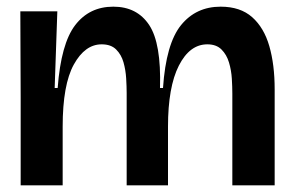

<svg xmlns="http://www.w3.org/2000/svg" viewBox="-20 -556 880 576"><path d="M42 0V-262L41 -522H152L144 -292H153Q163 -425 205.5 -480.5Q248 -536 320 -536Q391 -536 427.5 -481Q464 -426 460 -292H469Q478 -425 523 -480.5Q568 -536 642 -536Q701 -536 736.5 -504.5Q772 -473 788 -417.5Q804 -362 804 -288V0H677V-275Q677 -295 675.5 -320Q674 -345 667 -368.5Q660 -392 644.5 -407.5Q629 -423 602 -423Q549 -423 516.5 -359Q484 -295 484 -176V0H360V-277Q360 -296 358.5 -321Q357 -346 350.5 -369Q344 -392 328.5 -407.5Q313 -423 285 -423Q235 -423 201.5 -362.5Q168 -302 168 -176V0Z"/></svg>

Font: Bricolage Grotesque 48pt SemiBold
Style: Regular
Weight: 600
Designer: Mathieu Triay
Foundry: Atelier Triay
Version: Version 1.000; ttfautohint (v1.8.4.7-5d5b);gftools[0.9.32]